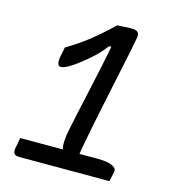

<svg xmlns="http://www.w3.org/2000/svg" viewBox="-106 -800 812 890"><g transform="rotate(15 300.0 -355.0)"><path d="M348 -707Q352 -707 359 -707.5Q366 -708 374.5 -708.5Q383 -709 391.5 -709.5Q400 -710 407 -710Q414 -710 419 -710Q432 -710 439.5 -706.5Q447 -703 450.5 -696Q454 -689 452 -678Q448 -653 440 -614Q432 -575 421.5 -526.5Q411 -478 400 -424.5Q389 -371 377.5 -316.5Q366 -262 356 -211.5Q346 -161 338.5 -119Q331 -77 327 -48H244L255 -78Q252 -87 250.5 -99Q249 -111 250 -125.5Q251 -140 253 -157Q256 -173 261.5 -200.5Q267 -228 275 -264Q283 -300 292 -341Q301 -382 310 -424Q319 -466 327.5 -505Q336 -544 342.5 -577.5Q349 -611 353 -634L370 -604H316L357 -631Q337 -603 320.5 -583.5Q304 -564 286 -547Q268 -530 244 -511Q217 -489 198 -476.5Q179 -464 166.5 -458.5Q154 -453 145 -453Q138 -453 134 -457.5Q130 -462 129 -471Q128 -480 130 -494L140 -545Q169 -562 197 -581Q225 -600 252 -622Q271 -637 288 -652Q305 -667 320.5 -681Q336 -695 348 -707ZM49 -86Q52 -86 72 -86Q92 -86 123 -86Q154 -86 191 -86Q228 -86 266 -86Q304 -86 336.5 -86Q369 -86 391.5 -86Q414 -86 419 -86Q468 -86 490.5 -75.5Q513 -65 510 -48Q509 -42 507.5 -35Q506 -28 504.5 -21Q503 -14 502 -8.5Q501 -3 500 0Q498 0 475 0Q452 0 415.5 0Q379 0 336 0Q293 0 249 0Q205 0 167 0Q129 0 103 0Q77 0 71 0Q59 0 52.5 -2Q46 -4 43 -8Q39 -13 38.5 -21Q38 -29 40 -39Q41 -43 42 -48Q43 -53 44 -58.5Q45 -64 46 -69Q47 -74 47.5 -78.5Q48 -83 49 -86Z"/></g></svg>

Font: Rec Mono Semicasual
Style: Italic
Weight: 400
Italic angle: -10°
Version: Version 1.085; ttfautohint (v1.8.4.7-5d5b)